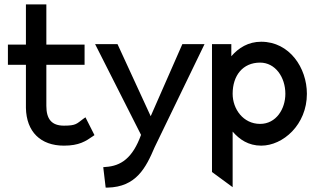

<svg xmlns="http://www.w3.org/2000/svg" viewBox="-20 -652 1441 874"><path d="M16 -357H98V-161C100 -52 165 11 271 11C340 11 370 -9 403 -32L410 -37L369 -118L359 -111C329 -89 327 -80 271 -80C215 -80 191 -110 191 -170V-357H365V-449H191V-632H98V-449H16Z M413 -451 622 -38C584 67 531 104 460 108L450 109L461 202H470C600 199 644 112 684 18L911 -451H810L666 -123L515 -451Z M945 131 1039 200V-53C1070 -17 1111 11 1169 11C1268 11 1377 -84 1377 -225C1377 -343 1298 -462 1169 -462C1110 -462 1066 -434 1033 -396V-451H945ZM1039 -225C1039 -308 1085 -367 1164 -367C1233 -367 1279 -301 1279 -225C1279 -156 1237 -88 1164 -88C1087 -88 1039 -156 1039 -225Z"/></svg>

Font: Charger Pro
Style: ExBdNar
Weight: 400
Designer: Jasper
Foundry: Cannot Into Space Fonts
Version: Version 1.09